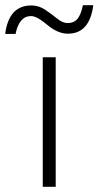

<svg xmlns="http://www.w3.org/2000/svg" viewBox="-76 -721 380 741"><path d="M284 -701Q270 -591 186 -591Q147 -591 106.5 -625Q66 -659 44 -659Q-2 -659 -16 -590H-56Q-42 -700 45 -700Q74 -700 99 -683Q124 -666 145 -649Q166 -632 185 -632Q210 -632 223.5 -649Q237 -666 244 -701ZM139 -500V0H89V-500Z"/></svg>

Font: Elaine Sans Light
Style: Regular
Weight: 300
Designer: Wei Huang
Foundry: Wei Huang
Version: Version 2.001;December 24, 2019;FontCreator 12.0.0.2547 64-b